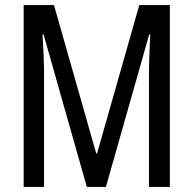

<svg xmlns="http://www.w3.org/2000/svg" viewBox="-20 -734 758 754"><path d="M321 0H396L566 -599H570C567 -533 565 -485 565 -456V0H647V-714H527L361 -131H358L192 -714H73V0H153V-458C153 -484 151 -532 147 -599H151Z"/></svg>

Font: Noto Sans Gurmukhi UI ExtraCondensed
Style: Regular
Weight: 400
Width: 2
Designer: Jelle Bosma - Monotype Design Team
Foundry: Monotype Imaging Inc.
Version: Version 2.004